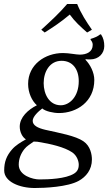

<svg xmlns="http://www.w3.org/2000/svg" viewBox="-20 -705 543 963"><path d="M276 -138C365 -138 453 -195 453 -304C453 -342 432 -382 408 -406L411 -408C415 -407 424 -407 432 -407C476 -407 503 -438 503 -474C503 -495 499 -514 487 -532L483 -533C470 -522 452 -515 435 -510L434 -506C442 -497 445 -489 445 -480C445 -445 415 -431 380 -431C362 -431 326 -439 296 -439C206 -439 121 -381 121 -284C121 -240 140 -199 165 -177C121 -155 79 -117 79 -70C79 -43 92 -17 110 -6C83 9 58 24 40 45C13 76 1 107 1 150C1 206 77 238 154 238C205 238 319 233 375 202C411 182 441 147 441 95C441 71 434 28 399 4C359 -24 278 -38 207 -54C169 -63 144 -76 144 -99C144 -120 172 -146 192 -161C207 -147 247 -138 276 -138ZM149 5C155 6 162 5 168 6C237 17 303 33 342 59C367 76 375 105 375 121C375 143 367 156 351 166C309 192 224 195 177 195C146 195 74 176 74 121C74 91 85 64 103 42C114 28 131 18 149 5ZM375 -298C375 -218 327 -177 285 -177C227 -177 199 -233 199 -288C199 -345 229 -400 289 -400C343 -400 375 -359 375 -298ZM367 -685H317C278 -639 231 -596 187 -556L204 -542C247 -569 285 -594 330 -632C356 -596 384 -571 417 -542L441 -556C413 -596 386 -638 367 -685Z"/></svg>

Font: Libertinus Sans
Style: Italic
Weight: 400
Italic angle: -12°
Designer: Philipp H. Poll, Khaled Hosny
Foundry: Caleb Maclennan
Version: Version 7.050;RELEASE